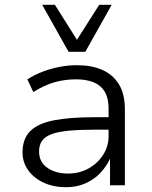

<svg xmlns="http://www.w3.org/2000/svg" viewBox="-20 -773 633 801"><path d="M255 8Q203 8 162 -11Q121 -30 97.5 -63Q74 -96 74 -137Q74 -194 106 -226Q138 -258 204.5 -271Q271 -284 374 -284H446V-232H377Q314 -232 269.5 -228Q225 -224 197 -214Q169 -204 156 -186.5Q143 -169 143 -141Q143 -97 177.5 -73Q212 -49 264 -49Q311 -49 349 -70Q387 -91 410 -126.5Q433 -162 433 -205V-320Q433 -383 398.5 -412.5Q364 -442 297 -442Q251 -442 208 -430Q165 -418 119 -389L94 -442Q124 -461 158 -474Q192 -487 228.5 -494Q265 -501 301 -501Q362 -501 406.5 -481.5Q451 -462 476 -421.5Q501 -381 501 -316V0H439V-111Q425 -80 399.5 -52.5Q374 -25 337.5 -8.5Q301 8 255 8ZM266 -557 156 -753H209L301 -607L394 -753H446L336 -557Z"/></svg>

Font: Nunito Sans 8pt Light
Style: Regular
Weight: 300
Version: Version 3.101;gftools[0.9.27]